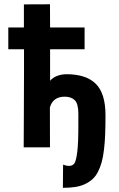

<svg xmlns="http://www.w3.org/2000/svg" viewBox="-20 -692 558 902"><path d="M276.4 81.5Q291.5 87.4 304.7 87.4Q321.3 87.4 329.6 75.2Q337.9 63 343 21.5Q348.1 -20 348.1 -101.6V-158.2Q348.1 -205.1 331.1 -221.4Q314 -237.8 284.2 -237.8Q229 -237.8 214.4 -187.5L214.8 0H91.3Q91.3 -33.7 92 -138.7Q92.8 -243.7 92.8 -358.9V-460.4H19V-563H92.3V-671.4Q94.7 -671.4 150.4 -671.6Q206.1 -671.9 214.8 -671.9Q215.3 -645 215.3 -563H377.4V-460.4H215.3V-312.5Q227.1 -327.1 248 -335.2Q269 -343.3 292.5 -343.3Q384.8 -343.3 430.2 -298.1Q475.6 -252.9 475.6 -150.4Q475.6 -99.6 474.1 -61.8Q472.7 -23.9 468.5 11Q464.4 45.9 457.5 70.6Q450.7 95.2 439.7 116.2Q428.7 137.2 413.8 150.4Q398.9 163.6 378.7 173.1Q358.4 182.6 333 186.5Q307.6 190.4 275.4 190.4Z"/></svg>

Font: Fantasque Sans Mono
Style: Bold
Weight: 700
Monospace: yes
Designer: Jany Belluz
Version: Version 1.8.0 ; ttfautohint (v1.8.2)